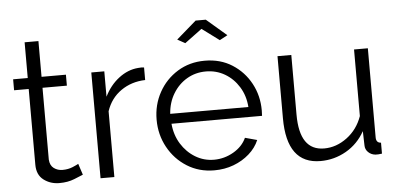

<svg xmlns="http://www.w3.org/2000/svg" viewBox="-50 -831 1952 942"><g transform="rotate(-5 925.5 -360.0)"><path d="M325 -25Q313 -20 281 -7Q249 6 207 6Q163 6 130 -19Q97 -44 97 -94V-467H25V-521H97V-697H165V-521H285V-467H165V-113Q167 -84 185.5 -70.5Q204 -57 228 -57Q256 -57 278.5 -66.5Q301 -76 307 -80Z M670 -461Q602 -459 550.5 -423Q499 -387 478 -324V0H410V-521H474V-396Q501 -451 545.5 -485Q590 -519 640 -523Q650 -524 657 -524Q664 -524 670 -523Z M970 10Q895 10 836 -27Q777 -64 743 -126Q709 -188 709 -262Q709 -335 742.5 -396Q776 -457 835 -493.5Q894 -530 969 -530Q1046 -530 1104 -493Q1162 -456 1194.5 -395.5Q1227 -335 1227 -263Q1227 -247 1226 -236H780Q785 -180 812 -136.5Q839 -93 881 -67.5Q923 -42 973 -42Q1024 -42 1069 -68Q1114 -94 1133 -136L1192 -120Q1176 -82 1142.5 -52.5Q1109 -23 1065 -6.5Q1021 10 970 10ZM778 -285H1163Q1159 -341 1132 -384.5Q1105 -428 1063 -452.5Q1021 -477 970 -477Q919 -477 877 -452.5Q835 -428 808.5 -384.5Q782 -341 778 -285ZM844 -645 942 -730H992L1091 -645L1052 -624L967 -687L882 -624Z M1327 -215V-521H1395V-227Q1395 -50 1516 -50Q1576 -50 1628.5 -89Q1681 -128 1704 -193V-521H1772V-82Q1772 -55 1796 -54V0Q1784 2 1777.5 2Q1771 2 1764 2Q1743 0 1728.5 -14Q1714 -28 1714 -48L1712 -118Q1678 -57 1619.5 -23.5Q1561 10 1493 10Q1327 10 1327 -215Z"/></g></svg>

Font: Raleway
Style: Regular
Weight: 400
Designer: Matt McInerney, Pablo Impallari, Rodrigo Fuenzalida
Foundry: Matt McInerney, Pablo Impallari, Rodrigo Fuenzalida
Version: Version 4.101;RELEASE